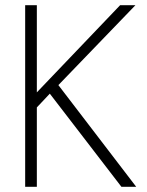

<svg xmlns="http://www.w3.org/2000/svg" viewBox="-20 -720 568 740"><path d="M77 0V-700H122V-364L443 -700H502L205 -392L505 0H448L172 -359L122 -306V0Z"/></svg>

Font: DM Sans 16pt ExtraLight
Style: Regular
Weight: 250
Version: Version 4.004;gftools[0.9.30]